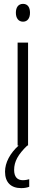

<svg xmlns="http://www.w3.org/2000/svg" viewBox="-20 -752 234 992"><path d="M99 -732C74 -732 62 -713 62 -686C62 -659 75 -640 99 -640C122 -640 135 -658 135 -686C135 -713 124 -732 99 -732ZM53 126C53 83 73 46 121 0H125V-532H71V0H76C32 40 6 88 6 135C6 190 36 220 90 220C107 220 121 217 131 213V174C124 176 112 179 98 179C69 179 53 161 53 126Z"/></svg>

Font: Noto Sans Myanmar UI ExtraCondensed Light
Style: Regular
Weight: 300
Width: 2
Designer: Monotype Design Team
Foundry: Monotype Imaging Inc.
Version: Version 2.103